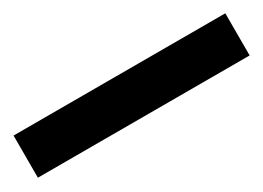

<svg xmlns="http://www.w3.org/2000/svg" viewBox="-20 -45 528 385"><g transform="rotate(-30 244.0 147.0)"><path d="M-1 97.7V195.3H489.3V97.7Z"/></g></svg>

Font: Yaldevi Colombo
Style: Bold
Weight: 700
Designer: Sol Matas, Denzil Rajitha, Kosala Senevirathne and Pathum Egodawatta
Foundry: Mooniak
Version: Version 1.020 ; ttfautohint (v1.6)